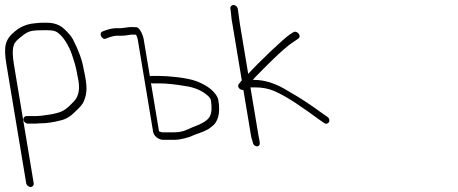

<svg xmlns="http://www.w3.org/2000/svg" viewBox="-39 -578 1835 769"><path d="M96 156 16.9 -319C11 -354.3 10.5 -379.3 15.4 -394C17 -403.5 24.7 -413.9 38.6 -425.1C75.6 -455.1 78.2 -457 148 -457C163.9 -457 175.8 -455.5 182.9 -452.5C211.2 -440.6 238.5 -392.4 249.5 -358C259.2 -327.9 264.6 -315.3 272.2 -270C282.8 -225.5 277.6 -192.7 256.6 -171.5C241.6 -156.4 230.4 -142.9 210.1 -132.9C193.3 -122.9 132 -113 99.2 -113H67.2C59.3 -113 53.4 -105.9 54.7 -98C56 -90.1 64.3 -83 72.2 -83H104.2C109.5 -83 114.8 -83.3 120 -84C147.6 -84 174.1 -88 204.8 -96C224.8 -100.5 244.5 -112.1 262.3 -131C280.1 -146.9 291.2 -159.9 295.6 -169.9C311.1 -204.8 311.6 -232.6 295.5 -304C290 -337.2 275.9 -376 253.2 -420.3C247.2 -431.9 235.5 -445.9 217.8 -462.3C200.2 -478.8 176.9 -487 148 -487H131.7C124.2 -487 114.7 -486.3 103.2 -485L86 -483C63 -479.1 41 -469.2 21.6 -453.1C-18.5 -420.2 -25.6 -393.9 -13.1 -319L66 156C67.3 163.9 75.6 171 83.5 171C91.4 171 97.3 163.9 96 156Z M597.9 -52 565.8 -245C568 -244.3 570 -244 571.6 -244H599.6C627.8 -244 663.1 -240.3 705.4 -233C739.2 -228 767.5 -216.2 790.1 -197.5C799.4 -189.8 804.6 -182.7 805.7 -176C810.4 -147.7 808.9 -126.1 801.1 -111.2C793.4 -96.2 770.4 -82 732.4 -68.5C709.3 -58.2 692.7 -48 657 -48H609ZM506.5 -469C499.8 -469 493.6 -469.2 487.8 -469.6C477.4 -470.3 453.2 -465 441.5 -465H424.5C414.2 -465 401 -462.3 384.8 -457L371.7 -452C354.3 -445.9 369.8 -415 386.3 -424L399.5 -429C411.8 -433 421.8 -435 429.5 -435H448.7C456.9 -435 465.4 -435.8 474.3 -437.5C488.6 -440.4 494.2 -439 506.3 -439C507 -434.7 511.2 -428.6 512.5 -421L574.3 -50C577.3 -31.6 598.2 -18 614 -18H662C682.5 -18 721.1 -28.1 732.8 -35L746.8 -40.5C765.7 -47.2 791 -55.3 806.5 -69C834.7 -87.8 844.4 -123.8 835.5 -177C834.3 -184.3 830.7 -192 824.7 -200C808.9 -222.2 782 -240.2 744.2 -254C709.2 -266.7 635.4 -274 594.6 -274H566.6C565 -274 563.2 -273.3 561.3 -272L536.5 -421C533.6 -438.1 520.2 -469 506.5 -469Z M896.2 -558C888.3 -558 882.4 -550.9 883.7 -543L884.7 -537C887.5 -520.3 886.5 -507.8 891.7 -483L929.5 -256C927.7 -254.7 926.3 -253 925.3 -251L918.6 -243C907 -230.5 924.2 -215 935.8 -218L966.6 -33C967.5 -27.7 969.2 -21.7 971.6 -15L974.3 -5C975.6 2.7 984.6 9.4 992.4 8C1008.1 5.1 999.3 -16.7 996.6 -33L964.1 -228H984.1C1010.9 -228 1035.6 -223.3 1058.2 -213.9C1111 -192 1180.5 -142.1 1236.7 -101L1258.2 -86C1275.3 -73.7 1290 -97 1272.2 -110L1251.9 -124C1206.3 -157.3 1170.7 -181.7 1114.1 -214C1067.1 -243.3 1022.1 -258 979.1 -258H973.5C978.4 -264 985.1 -271.2 993.6 -279.5C1011.1 -296.7 1038.1 -325.2 1056.7 -342.5C1078.6 -362.9 1109.7 -393.6 1140.7 -413L1155.1 -423C1171.9 -434.2 1149.4 -458.1 1135.8 -449L1120.4 -439C1094.7 -421.2 995.7 -327.1 955.1 -282L921.5 -484L914.3 -537L913.3 -543C912 -550.9 904.1 -558 896.2 -558Z"/></svg>

Font: MewTooHand
Style: CondLta
Weight: 400
Designer: Mew Too, Robert Jablonski
Version: Version 0.77